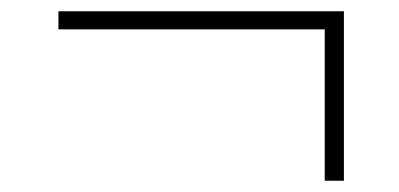

<svg xmlns="http://www.w3.org/2000/svg" viewBox="-20 -416 707 340"><path d="M555 -96V-364H83.5V-396H589V-96Z"/></svg>

Font: Encode Sans Thin
Style: Regular
Weight: 250
Designer: Multiple Designers
Foundry: Impallari Type
Version: Version 2.000